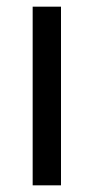

<svg xmlns="http://www.w3.org/2000/svg" viewBox="-20 -556 281 576"><path d="M163 0H78V-536H163Z"/></svg>

Font: Noto Sans SemiCondensed
Style: Regular
Weight: 400
Width: 4
Version: Version 2.013